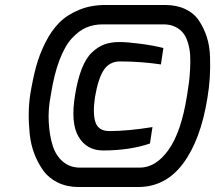

<svg xmlns="http://www.w3.org/2000/svg" viewBox="-20 -752 865 772"><path d="M102 -375Q112 -435 125 -483.5Q138 -532 162 -580Q186 -628 217.5 -660Q249 -692 297 -712Q345 -732 404 -732H643Q690 -732 725 -715.5Q760 -699 780 -669Q800 -639 811.5 -603.5Q823 -568 824.5 -523.5Q826 -479 823.5 -439.5Q821 -400 814 -358Q787 -190 716.5 -95Q646 0 535 0H296Q250 0 213.5 -17.5Q177 -35 155 -65Q133 -95 118.5 -132.5Q104 -170 99.5 -213Q95 -256 95.5 -296Q96 -336 102 -375ZM184 -368Q173 -312 176 -260Q179 -208 191.5 -167.5Q204 -127 232.5 -102.5Q261 -78 302 -78H542Q607 -78 658 -150Q709 -222 732 -368Q737 -398 740 -422Q743 -446 744.5 -477Q746 -508 744.5 -531.5Q743 -555 736 -579Q729 -603 717 -618.5Q705 -634 685 -644Q665 -654 638 -654H392Q357 -654 327.5 -641.5Q298 -629 269.5 -598.5Q241 -568 219 -510Q197 -452 184 -368ZM282 -371Q292 -433 309 -476Q326 -519 350 -541.5Q374 -564 400 -573.5Q426 -583 460 -583Q492 -583 545 -576Q598 -569 637 -559L627 -493Q545 -505 462 -505Q421 -505 398 -471.5Q375 -438 362 -362Q352 -295 364 -260Q376 -225 420 -225Q494 -225 593 -241L583 -175Q501 -147 394 -147Q329 -147 296 -202Q263 -257 282 -371Z"/></svg>

Font: Exo
Style: DemiBoldItalic
Weight: 600
Designer: Natanael Gama
Version: Version 1